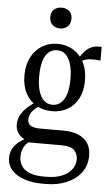

<svg xmlns="http://www.w3.org/2000/svg" viewBox="-63 -763 594 1039"><g transform="rotate(5 234.5 -244.0)"><path d="M463 -456Q429 -460 405.5 -458Q382 -456 367 -447Q352 -438 342 -419L332 -434Q344 -460 357.5 -479Q371 -498 387.5 -510.5Q404 -523 422.5 -527.5Q441 -532 463 -530ZM225 -160Q178 -160 140.5 -181.5Q103 -203 81.5 -243.5Q60 -284 60 -341Q60 -398 82 -439.5Q104 -481 141 -503.5Q178 -526 225 -526Q272 -526 309.5 -503.5Q347 -481 368 -439.5Q389 -398 389 -341Q389 -284 368 -243.5Q347 -203 309.5 -181.5Q272 -160 225 -160ZM225 -195Q251 -195 270 -211.5Q289 -228 299.5 -260Q310 -292 310 -341Q310 -390 300 -423Q290 -456 271.5 -473.5Q253 -491 225 -491Q197 -491 178 -473.5Q159 -456 149.5 -423Q140 -390 140 -341Q140 -293 150.5 -260.5Q161 -228 179.5 -211.5Q198 -195 225 -195ZM206 235Q154 235 111 221Q68 207 42 179Q16 151 16 109Q16 82 29 59.5Q42 37 66.5 19Q91 1 125 -14L139 3Q120 12 105.5 26Q91 40 84 59Q77 78 77 101Q77 129 91 150Q105 171 134.5 183.5Q164 196 208 196H226Q275 196 309.5 182Q344 168 363 143Q382 118 382 88Q382 59 363 39Q344 19 294 19H108L109 13Q87 4 72 -8Q57 -20 49.5 -36.5Q42 -53 42 -73Q42 -98 53 -120Q64 -142 84 -162Q104 -182 132 -199L156 -182Q140 -172 127.5 -160Q115 -148 108.5 -134Q102 -120 102 -103Q102 -81 119 -71Q136 -61 169 -61H295Q345 -61 378.5 -46.5Q412 -32 429.5 -5Q447 22 447 62Q447 115 418 154Q389 193 339 214Q289 235 228 235ZM229 -610Q205 -610 188.5 -625Q172 -640 172 -667Q172 -695 188.5 -709Q205 -723 229 -723Q254 -723 270.5 -709Q287 -695 287 -667Q287 -640 270.5 -625Q254 -610 229 -610Z"/></g></svg>

Font: Roboto Serif 120pt ExtraCondensed
Style: Regular
Weight: 400
Width: 2
Designer: Greg Gazdowicz
Foundry: Commercial Type
Version: Version 1.008